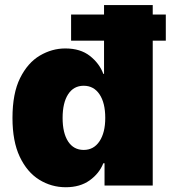

<svg xmlns="http://www.w3.org/2000/svg" viewBox="-20 -748 688 774"><path d="M245.1 6.8Q187 6.8 137.9 -23.7Q88.9 -54.2 59.6 -116.2Q30.3 -178.2 30.3 -272.5Q30.3 -371.6 61 -433.3Q91.8 -495.1 140.6 -523.9Q189.5 -552.7 243.2 -552.7Q304.2 -552.7 342.5 -522.5Q380.9 -492.2 396.5 -450.2H399.4V-727.5H595.7V0H401.4V-89.8H396.5Q379.9 -48.3 341.3 -20.8Q302.7 6.8 245.1 6.8ZM317.4 -143.6Q357.9 -143.6 381.1 -178.5Q404.3 -213.4 404.3 -272.5Q404.3 -333.5 381.1 -367.9Q357.9 -402.3 317.4 -402.3Q276.9 -402.3 254.6 -367.9Q232.4 -333.5 232.4 -272.5Q232.4 -211.9 254.6 -177.7Q276.9 -143.6 317.4 -143.6ZM266.6 -584V-689.5H648.4V-584Z"/></svg>

Font: Inter Black
Style: Regular
Weight: 900
Designer: Rasmus Andersson
Foundry: rsms
Version: Version 4.000;git-a52131595